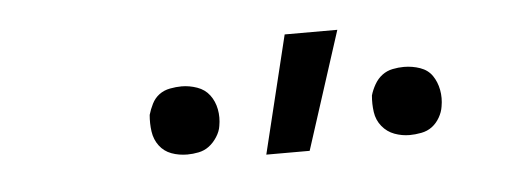

<svg xmlns="http://www.w3.org/2000/svg" viewBox="-27 -800 654 247"><g transform="rotate(-5 300.0 -676.0)"><path d="M495 -609Q485 -609 475.5 -612.5Q466 -616 459.5 -624Q453 -632 451.5 -642.5Q450 -653 451 -664Q453 -671 457 -678Q461 -685 467 -689.5Q473 -694 480.5 -695.5Q488 -697 495 -697Q506 -697 516 -693.5Q526 -690 531.5 -682Q537 -674 539 -663.5Q541 -653 539 -642Q538 -635 534 -628Q530 -621 524 -616.5Q518 -612 510 -610.5Q502 -609 495 -609ZM208 -609Q197 -609 187.5 -612.5Q178 -616 172 -624Q166 -632 164.5 -642.5Q163 -653 164 -664Q166 -671 169.5 -678Q173 -685 179 -689.5Q185 -694 193 -695.5Q201 -697 208 -697Q218 -697 228 -693.5Q238 -690 244 -682Q250 -674 252 -663.5Q254 -653 252 -642Q251 -635 246.5 -628Q242 -621 236 -616.5Q230 -612 222.5 -610.5Q215 -609 208 -609ZM309 -600 346 -752H414L365 -600Z"/></g></svg>

Font: Iosevka HT Light Extended
Style: Italic
Weight: 300
Width: 7
Italic angle: -9°
Monospace: yes
Designer: Belleve Invis
Foundry: Belleve Invis
Version: Version 32.3.0; ttfautohint (v1.8.4)